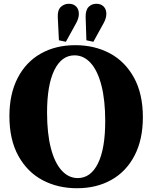

<svg xmlns="http://www.w3.org/2000/svg" viewBox="-20 -990 809 1020"><path d="M380 -750Q482 -750 563 -707Q644 -664 691.5 -578Q739 -492 739 -367Q739 -249 695 -164Q651 -79 572 -34.5Q493 10 389 10Q287 10 206 -33Q125 -76 77.5 -162Q30 -248 30 -373Q30 -491 74 -576Q118 -661 197 -705.5Q276 -750 380 -750ZM393 -44Q462 -44 500.5 -122Q539 -200 539 -347Q539 -457 519 -535.5Q499 -614 462 -655Q425 -696 376 -696Q307 -696 268.5 -617Q230 -538 230 -392Q230 -282 250 -204Q270 -126 307 -85Q344 -44 393 -44ZM346 -970Q370 -970 384.5 -955.5Q399 -941 399 -916Q399 -893 384 -866L330 -768L293 -776L287 -898Q285 -936 303 -953Q321 -970 346 -970ZM492 -970Q516 -970 530.5 -955.5Q545 -941 545 -916Q545 -893 530 -866L476 -768L439 -776L435 -898Q434 -936 450.5 -953Q467 -970 492 -970Z"/></svg>

Font: Minipax
Style: Bold
Weight: 700
Designer: Raphaël Ronot, Igor Stepanchenko (Cyrillic)
Foundry: steppetype
Version: Version 1.002